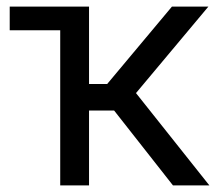

<svg xmlns="http://www.w3.org/2000/svg" viewBox="-20 -559 662 579"><path d="M9.3 -467.8V-539.1H205.6V-467.8ZM161.6 0V-539.1H248.5V-305.7H303.2L498.5 -539.1H608.4L390.1 -278.3L611.3 0H501.5L324.2 -225.6H248.5V0Z"/></svg>

Font: Inter 18pt
Style: Regular
Weight: 400
Designer: Rasmus Andersson
Foundry: rsms
Version: Version 4.001;git-66647c0bb